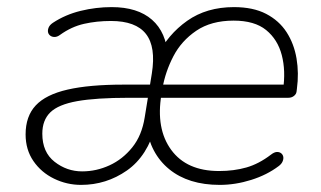

<svg xmlns="http://www.w3.org/2000/svg" viewBox="-20 -512 903 540"><path d="M208 8Q168 8 132 -9.5Q96 -27 74 -59Q52 -91 52 -134Q52 -185 80.5 -215.5Q109 -246 170 -260Q231 -274 327 -274H408L402 -237H343Q250 -237 197 -227.5Q144 -218 121.5 -196Q99 -174 99 -136Q99 -84 133.5 -57Q168 -30 211 -30Q251 -30 288 -47Q325 -64 352 -97.5Q379 -131 387 -182L407 -305Q419 -380 390.5 -416.5Q362 -453 292 -453Q252 -453 216.5 -445Q181 -437 149 -414Q141 -408 133.5 -408Q126 -408 121 -412Q116 -416 115 -422Q114 -428 117 -435Q120 -442 129 -448Q164 -471 207 -481.5Q250 -492 294 -492Q367 -492 407.5 -456.5Q448 -421 452 -354H422Q452 -415 506.5 -453.5Q561 -492 638 -492Q692 -492 728.5 -473Q765 -454 786 -421.5Q807 -389 814 -347.5Q821 -306 815 -262L814 -254Q813 -247 806.5 -242Q800 -237 791 -237H417L423 -274H795L776 -259Q784 -313 772.5 -357Q761 -401 728.5 -427.5Q696 -454 637 -454Q574 -454 532 -425.5Q490 -397 467.5 -353.5Q445 -310 437 -264L434 -246Q418 -150 461.5 -90.5Q505 -31 596 -31Q638 -31 673 -41Q708 -51 742 -77Q751 -84 758 -84.5Q765 -85 770 -81.5Q775 -78 776.5 -72Q778 -66 775 -58.5Q772 -51 764 -45Q731 -20 686.5 -6Q642 8 598 8Q510 8 456 -36Q402 -80 391 -159H418Q395 -73 337 -32.5Q279 8 208 8Z"/></svg>

Font: Nunito ExtraLight
Style: Italic
Weight: 200
Italic angle: -9°
Designer: Vernon Adams
Foundry: Vernon Adams
Version: Version 3.602